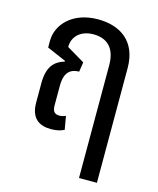

<svg xmlns="http://www.w3.org/2000/svg" viewBox="-109 -604 716 870"><g transform="rotate(15 249.0 -168.5)"><path d="M243 -527C125 -527 57 -454 57 -376V-345L147 -306L146 -303C100 -289 69 -259 69 -181V-90C69 -13 113 9 164 9C185 9 206 6 226 -4L215 -67C207 -63 196 -60 186 -60C163 -60 153 -71 153 -100V-191C153 -257 182 -275 221 -276L228 -321L144 -371C144 -420 180 -456 241 -456C301 -456 345 -423 345 -339V190H429V-348C429 -474 347 -527 243 -527Z"/></g></svg>

Font: Noto Sans Thai UI Condensed
Style: Regular
Weight: 400
Width: 3
Designer: Monotype Design Team
Foundry: Monotype Imaging Inc.
Version: Version 1.901